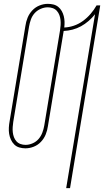

<svg xmlns="http://www.w3.org/2000/svg" viewBox="-20 -763 541 998"><path d="M324 215 474 -689Q459 -670 440.5 -654Q422 -638 401 -626.5Q380 -615 357 -609Q334 -603 311 -602L229 -107Q226 -85 217.5 -64Q209 -43 193 -26Q177 -9 155.5 -0.5Q134 8 112 8Q96 8 80.5 3.5Q65 -1 54 -12Q43 -23 36.5 -37.5Q30 -52 27.5 -67.5Q25 -83 26 -100Q27 -117 30 -133L112 -628Q115 -650 123.5 -671Q132 -692 148 -709Q164 -726 185.5 -734.5Q207 -743 228 -743Q244 -743 258 -739.5Q272 -736 283 -727Q294 -718 301 -705.5Q308 -693 311.5 -679Q315 -665 315.5 -650Q316 -635 314 -620Q339 -621 364 -629.5Q389 -638 411 -654Q433 -670 451 -691Q469 -712 482 -735H501L344 215ZM113 -10Q131 -10 149.5 -18Q168 -26 180.5 -40.5Q193 -55 200 -73.5Q207 -92 210 -110L292 -605Q294 -618 295 -632Q296 -646 294.5 -659.5Q293 -673 288.5 -685Q284 -697 275.5 -706.5Q267 -716 254.5 -720.5Q242 -725 228 -725Q210 -725 191.5 -717Q173 -709 160 -694.5Q147 -680 140.5 -661.5Q134 -643 131 -625L49 -130Q47 -117 46 -103Q45 -89 46.5 -75.5Q48 -62 52.5 -50Q57 -38 65.5 -28.5Q74 -19 86.5 -14.5Q99 -10 113 -10Z"/></svg>

Font: Iosevka SS04 Thin
Style: Italic
Weight: 100
Italic angle: -9°
Monospace: yes
Designer: Belleve Invis
Foundry: Belleve Invis
Version: Version 19.0.0; ttfautohint (v1.8.4)